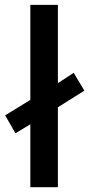

<svg xmlns="http://www.w3.org/2000/svg" viewBox="-20 -780 372 800"><path d="M221.2 -433.6 287.1 -476.6 331.5 -402.3 221.2 -333V0H106.4V-262.2L44.4 -224.6L1.5 -299.3L106.4 -363.8V-759.8H221.2Z"/></svg>

Font: Viking Open Sans Light
Style: Bold
Weight: 600
Foundry: Ascender Corporation
Version: Version 2.001